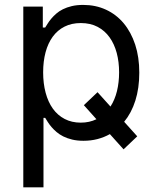

<svg xmlns="http://www.w3.org/2000/svg" viewBox="-20 -573 649 797"><path d="M76.7 -545.5H157.7V-458.8H167.6Q172.2 -465.9 178.3 -475.7Q184.3 -485.4 193 -495.7Q201.7 -506 213.4 -516.3Q225.1 -526.6 241.1 -534.6Q257.1 -542.6 277.9 -547.6Q298.7 -552.6 325.3 -552.6Q377.1 -552.6 419.9 -532.8Q462.7 -513.1 493.4 -476.4Q524.1 -439.6 541.2 -387.8Q558.2 -335.9 558.2 -271.3Q558.2 -207 541.9 -155.5Q525.6 -104 495.4 -67.5L549.7 -7.1L492.9 46.9L436.1 -16.3Q411.9 -2.8 384.6 4.3Q357.2 11.4 326.7 11.4Q300.4 11.4 279.7 6.4Q258.9 1.4 242.7 -6.7Q226.6 -14.9 214.7 -25Q202.8 -35.2 193.7 -45.8Q184.7 -56.5 178.4 -66.4Q172.2 -76.3 167.6 -83.8H160.5V204.5H76.7ZM438.6 -130.7Q456.7 -158.7 465.6 -195Q474.4 -231.2 474.4 -272.7Q474.4 -316.1 464.5 -353.3Q454.5 -390.6 434.8 -418.1Q415.1 -445.7 385.3 -461.5Q355.5 -477.3 315.3 -477.3Q277 -477.3 247.9 -462.5Q218.8 -447.8 199 -420.8Q179.3 -393.8 169.2 -356.2Q159.1 -318.5 159.1 -272.7Q159.1 -226.6 169.4 -188Q179.7 -149.5 199.4 -122Q219.1 -94.5 248.4 -79.2Q277.7 -63.9 315.3 -63.9Q351.2 -63.9 380.3 -78.1L328.1 -136.4L384.9 -190.3Z"/></svg>

Font: Fast_Sans
Style: Regular
Weight: 400
Designer: Rasmus Andersson
Foundry: rsms
Version: Version 3.018;git-588b23468